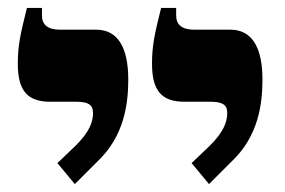

<svg xmlns="http://www.w3.org/2000/svg" viewBox="-20 -667 719 485"><path d="M508 -202 565 -259C633 -323 643 -405 643 -466C643 -548 616 -592 562 -592H471C439 -592 425 -605 425 -628V-647H387C370 -579 364 -551 364 -506C364 -437 389 -410 446 -410H511C541 -410 554 -403 554 -382C554 -359 545 -334 511 -300L464 -255ZM169 -202 226 -259C294 -323 304 -405 304 -466C304 -548 277 -592 223 -592H132C100 -592 86 -605 86 -628V-647H48C31 -579 25 -551 25 -506C25 -437 50 -410 107 -410H172C202 -410 215 -403 215 -382C215 -359 206 -334 172 -300L125 -255Z"/></svg>

Font: Noto Serif Hebrew Extra
Style: Regular
Weight: 800
Designer: Monotype Design Team
Foundry: Monotype Imaging Inc.
Version: Version 1.901